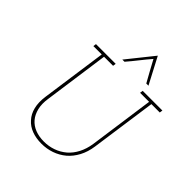

<svg xmlns="http://www.w3.org/2000/svg" viewBox="-251 -1085 1247 1247"><g transform="rotate(45 372.0 -461.5)"><path d="M134 -700 131 -679H208L144 -226Q136 -169 147 -125Q158 -81 185 -52Q211 -22 251 -7Q291 8 340 8Q388 8 431.5 -7Q475 -22 511 -52Q545 -81 568.5 -125Q592 -169 600 -226L664 -679H741L744 -700H563L560 -679H643L580 -229Q572 -177 551 -136.5Q530 -96 499 -69Q466 -41 426 -27Q386 -13 342 -13Q297 -13 261 -27Q225 -41 201 -69Q178 -96 168 -136.5Q158 -177 166 -229L229 -679H312L315 -700ZM471 -931Q435 -886 398.5 -840.5Q362 -795 326 -750H346Q377 -786 406 -823Q435 -860 466 -896Q486 -859 505.5 -823Q525 -787 546 -750H566Q542 -795 518.5 -840.5Q495 -886 471 -931Z"/></g></svg>

Font: Josefin Slab Thin ExtraLight
Style: Italic
Weight: 250
Italic angle: -12°
Version: Version 2.000